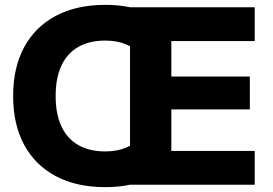

<svg xmlns="http://www.w3.org/2000/svg" viewBox="-20 -760 1125 790"><path d="M413 10Q295 10 210 -35Q125 -80 79.5 -164Q34 -248 34 -365Q34 -482 79.5 -566Q125 -650 210 -695Q295 -740 413 -740Q494 -740 559.5 -718Q625 -696 672 -654L555 -536Q531 -565 495 -579Q459 -593 413 -593Q347 -593 301.5 -566.5Q256 -540 232.5 -489.5Q209 -439 209 -365Q209 -291 232.5 -240.5Q256 -190 301.5 -163.5Q347 -137 413 -137Q459 -137 495 -151Q531 -165 555 -194L672 -76Q625 -34 559.5 -12Q494 10 413 10ZM515 0V-730H1028V-591H685V-445H1008V-310H685V-139H1028V0Z"/></svg>

Font: M PLUS 1 ExtraBold
Style: Regular
Weight: 800
Designer: Coji Morishita
Foundry: UNDERFOREST DESIGN
Version: Version 1.001